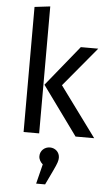

<svg xmlns="http://www.w3.org/2000/svg" viewBox="-66 -792 642 1130"><g transform="rotate(5 254.5 -227.0)"><path d="M255 77C223 77 197 101 197 133C197 152 207 168 221 180L192 296H245L286 210C307 166 312 150 312 133C312 101 287 77 255 77ZM487 -527H384L190 -288L399 0H509L293 -294ZM184 -750 92 -739V0H184Z"/></g></svg>

Font: Fira Math
Style: Regular
Weight: 400
Designer: Xiangdong Zeng
Foundry: Xiangdong Zeng
Version: Version 0.3.4